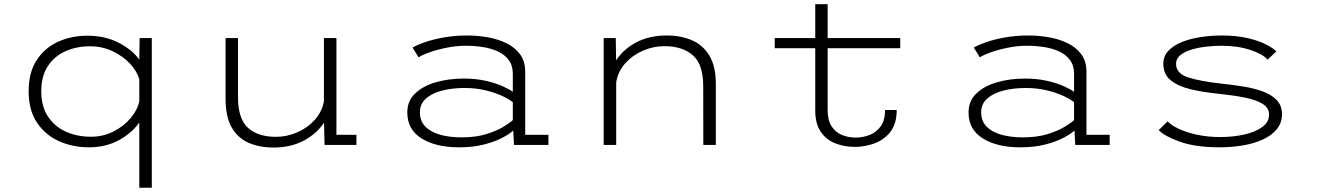

<svg xmlns="http://www.w3.org/2000/svg" viewBox="-20 -678 6165 898"><path d="M395.5 11Q320.5 11 256.5 -17.5Q192.5 -46 153.2 -104.2Q114 -162.5 114 -251Q114 -340 152 -397.5Q190 -455 252.2 -483Q314.5 -511 388.5 -511Q470.5 -511 533.8 -478.8Q597 -446.5 631.5 -399.5L633 -500H690V200H631.5V-105.5Q598 -56.5 536.8 -22.8Q475.5 11 395.5 11ZM173 -251Q173 -180.5 204.2 -133.2Q235.5 -86 288.2 -62.2Q341 -38.5 405.5 -38.5Q462.5 -38.5 510.8 -63Q559 -87.5 591 -125.5Q623 -163.5 631.5 -204V-306.5Q621.5 -344 588.8 -379.5Q556 -415 507.2 -438.2Q458.5 -461.5 401 -461.5Q338 -461.5 286.2 -438.5Q234.5 -415.5 203.8 -368.8Q173 -322 173 -251Z M1259.5 12Q1192.5 12 1142 -10.5Q1091.5 -33 1063.2 -82.8Q1035 -132.5 1035 -215.5V-500H1093V-225Q1093 -122.5 1139.8 -80.2Q1186.5 -38 1271 -38Q1321.5 -38 1369.8 -58.8Q1418 -79.5 1452 -117.2Q1486 -155 1495 -204.5V-500H1553.5V-47.5H1647V0H1498L1495.5 -104.5Q1462 -53 1401.2 -20.5Q1340.5 12 1259.5 12Z M2127 11Q2018.5 11 1951.8 -30.5Q1885 -72 1885 -152Q1885 -205.5 1921.2 -240.5Q1957.5 -275.5 2017.5 -293Q2077.5 -310.5 2149 -310.5Q2205.5 -310.5 2251.8 -300Q2298 -289.5 2330.2 -275Q2362.5 -260.5 2378.5 -248.5V-332.5Q2378.5 -372 2359 -397.8Q2339.5 -423.5 2307.5 -438Q2275.5 -452.5 2236.8 -458.2Q2198 -464 2159.5 -464Q2113 -464 2067 -454.5Q2021 -445 1986 -432.2Q1951 -419.5 1938 -409.5L1909.5 -455.5Q1927.5 -466.5 1964.8 -479.8Q2002 -493 2053.5 -502.5Q2105 -512 2165.5 -512Q2212.5 -512 2260.2 -503.8Q2308 -495.5 2348 -476.2Q2388 -457 2412.2 -424.2Q2436.5 -391.5 2436.5 -342V-47.5H2545V0H2384L2380.5 -67.5Q2366 -53.5 2332 -35Q2298 -16.5 2246.2 -2.8Q2194.5 11 2127 11ZM2139.5 -35.5Q2204.5 -35.5 2253.5 -50.5Q2302.5 -65.5 2334.2 -84.8Q2366 -104 2378.5 -116.5V-200Q2363 -213 2329.8 -228.8Q2296.5 -244.5 2251 -255.5Q2205.5 -266.5 2153 -266.5Q2095 -266.5 2047.5 -254.2Q2000 -242 1972 -216.8Q1944 -191.5 1944 -153Q1944 -111.5 1969.8 -85.5Q1995.5 -59.5 2039.8 -47.5Q2084 -35.5 2139.5 -35.5Z M2803.5 0V-500H2860L2861.5 -395.5Q2895 -447.5 2956 -479.8Q3017 -512 3098 -512Q3165 -512 3216.8 -489.5Q3268.5 -467 3298.2 -417.2Q3328 -367.5 3328 -284.5V0H3269.5L3269 -275Q3269 -377.5 3220 -420Q3171 -462.5 3086.5 -462Q3035.5 -462 2987 -441Q2938.5 -420 2904.2 -381.8Q2870 -343.5 2862 -293V0Z M3793 -161V-452.5H3603.5V-500H3793V-658.5H3851V-500H4190.5V-452.5H3851V-163Q3851 -115 3869.5 -87Q3888 -59 3917.8 -46.8Q3947.5 -34.5 3982 -34.5Q4015.5 -34.5 4047.2 -46.8Q4079 -59 4099.2 -87.2Q4119.5 -115.5 4119.5 -163.5H4174Q4174 -100 4145 -62.2Q4116 -24.5 4071 -7.8Q4026 9 3978.5 9Q3928.5 9 3886.2 -7.8Q3844 -24.5 3818.5 -62Q3793 -99.5 3793 -161Z M4752 11Q4643.5 11 4576.8 -30.5Q4510 -72 4510 -152Q4510 -205.5 4546.2 -240.5Q4582.5 -275.5 4642.5 -293Q4702.5 -310.5 4774 -310.5Q4830.5 -310.5 4876.8 -300Q4923 -289.5 4955.2 -275Q4987.5 -260.5 5003.5 -248.5V-332.5Q5003.5 -372 4984 -397.8Q4964.5 -423.5 4932.5 -438Q4900.5 -452.5 4861.8 -458.2Q4823 -464 4784.5 -464Q4738 -464 4692 -454.5Q4646 -445 4611 -432.2Q4576 -419.5 4563 -409.5L4534.5 -455.5Q4552.5 -466.5 4589.8 -479.8Q4627 -493 4678.5 -502.5Q4730 -512 4790.5 -512Q4837.5 -512 4885.2 -503.8Q4933 -495.5 4973 -476.2Q5013 -457 5037.2 -424.2Q5061.5 -391.5 5061.5 -342V-47.5H5170V0H5009L5005.5 -67.5Q4991 -53.5 4957 -35Q4923 -16.5 4871.2 -2.8Q4819.5 11 4752 11ZM4764.5 -35.5Q4829.5 -35.5 4878.5 -50.5Q4927.5 -65.5 4959.2 -84.8Q4991 -104 5003.5 -116.5V-200Q4988 -213 4954.8 -228.8Q4921.5 -244.5 4876 -255.5Q4830.5 -266.5 4778 -266.5Q4720 -266.5 4672.5 -254.2Q4625 -242 4597 -216.8Q4569 -191.5 4569 -153Q4569 -111.5 4594.8 -85.5Q4620.5 -59.5 4664.8 -47.5Q4709 -35.5 4764.5 -35.5Z M5685 11Q5570.5 11 5497.5 -15.5Q5424.5 -42 5399.5 -69.5L5441 -110.5Q5456.5 -93 5492.2 -76Q5528 -59 5578.2 -48Q5628.5 -37 5687.5 -37Q5744.5 -37 5796.8 -48.2Q5849 -59.5 5882.2 -82.8Q5915.5 -106 5915.5 -142.5Q5915.5 -174 5884 -193Q5852.5 -212 5798 -222.5Q5743.5 -233 5674.5 -240Q5605 -247 5547.5 -260.8Q5490 -274.5 5455.5 -302.5Q5421 -330.5 5421 -379.5Q5421 -415 5444.5 -440.2Q5468 -465.5 5507.2 -481.2Q5546.5 -497 5595.2 -504.5Q5644 -512 5694.5 -512Q5763 -512 5815.2 -499.8Q5867.5 -487.5 5901.5 -470Q5935.5 -452.5 5949.5 -437.5L5908.5 -399Q5887.5 -424.5 5828.5 -444.2Q5769.5 -464 5693.5 -464Q5658.5 -464 5621.2 -459.8Q5584 -455.5 5552 -445.8Q5520 -436 5500.2 -419.8Q5480.5 -403.5 5480.5 -379.5Q5480.5 -334 5537.8 -315.8Q5595 -297.5 5692 -287Q5743.5 -281.5 5794 -273.5Q5844.5 -265.5 5885.5 -250.5Q5926.5 -235.5 5951.2 -210Q5976 -184.5 5976 -144Q5976 -103 5951.5 -73.5Q5927 -44 5885.8 -25.2Q5844.5 -6.5 5792.5 2.2Q5740.5 11 5685 11Z"/></svg>

Font: Trispace SemiExpanded ExtraLight
Style: Regular
Weight: 200
Width: 6
Designer: Tyler Finck
Foundry: Etcetera Type Company
Version: Version 1.210; ttfautohint (v1.8.3)